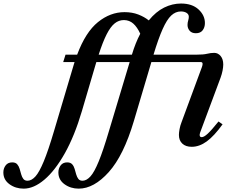

<svg xmlns="http://www.w3.org/2000/svg" viewBox="-288 -842 1317 1115"><path d="M489.5 -139.5Q430 61 343.8 157.2Q257.5 253.5 169 253.5Q122 253.5 86.5 227.8Q51 202 51 159.5Q51 136 64.2 118.5Q77.5 101 102 101Q121.5 101 131.2 112Q141 123 145.5 139Q150 155 154.5 170.8Q159 186.5 167.2 197.2Q175.5 208 193 207.5Q215.5 206.5 237.5 182.2Q259.5 158 285.2 95.5Q311 33 345 -82L465 -481.5H271.5Q269 -473.5 266.5 -465L187.5 -196.5Q145 -52.5 88.5 48Q32 148.5 -29.8 201Q-91.5 253.5 -150.5 253.5Q-197.5 253.5 -233 227.8Q-268.5 202 -268.5 159.5Q-268.5 136 -255.2 118.5Q-242 101 -217 101Q-197.5 101 -188 112Q-178.5 123 -173.8 139Q-169 155 -164.8 170.8Q-160.5 186.5 -152.2 197.2Q-144 208 -126.5 207.5Q-103.5 206.5 -81.8 182.2Q-60 158 -34 95.5Q-8 33 26 -82L140.5 -467Q142.5 -474.5 145 -481.5H79L92.5 -524.5H160Q209 -655.5 280.8 -713.5Q352.5 -771.5 435 -771.5Q479.5 -771.5 515 -757.8Q550.5 -744 576 -723.5Q617.5 -774.5 665.2 -798Q713 -821.5 763 -821.5Q828 -821.5 865 -787.2Q902 -753 902 -708Q902 -683.5 889 -666.2Q876 -649 849.5 -649Q825.5 -649 813.2 -663.5Q801 -678 801 -697Q801 -710.5 804.8 -722.5Q808.5 -734.5 808.5 -744.5Q808.5 -759 795.5 -767.2Q782.5 -775.5 762.5 -775.5Q731.5 -775.5 706.2 -751.8Q681 -728 656.5 -673.2Q632 -618.5 603.5 -524.5H852Q893.5 -524.5 914.8 -529.8Q936 -535 956 -535Q978 -535 993.2 -516.8Q1008.5 -498.5 1008.5 -467.5Q1008.5 -452.5 1004.5 -432Q1000.5 -411.5 993 -391L874.5 -73Q872.5 -66.5 872 -63.5Q871.5 -60.5 871.5 -58Q871.5 -45.5 883.5 -45.5Q896.5 -45.5 918.2 -65.5Q940 -85.5 981 -136.5L1004.5 -120Q956 -52.5 913 -21Q870 10.5 825.5 10.5Q790.5 10.5 770.8 -8Q751 -26.5 751 -58.5Q751 -72 754.8 -92.5Q758.5 -113 766.5 -133L884.5 -452.5Q887 -459.5 887.8 -463.8Q888.5 -468 888.5 -471Q888.5 -481.5 878.5 -481.5H591ZM432 -725.5Q402 -725.5 378 -706.2Q354 -687 331.5 -643Q309 -599 285 -524.5H478Q498.5 -593 526.5 -646Q509 -684.5 486.2 -704.8Q463.5 -725 432 -725.5Z"/></svg>

Font: Libre Caslon Condensed Bold
Style: Italic
Weight: 700
Italic angle: -22.583°
Designer: Pablo Impallari, Rodrigo Fuenzalida, Katja Schimmel, Ertekin Erdin
Foundry: Pablo Impallari, Rodrigo Fuenzalida
Version: Version 2.000; ttfautohint (v1.8.4.7-5d5b);gftools[0.9.33]